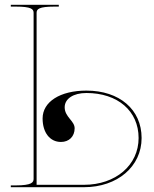

<svg xmlns="http://www.w3.org/2000/svg" viewBox="-20 -780 640 800"><path d="M25 -760V-752.5H45C111 -752.5 120 -742 120 -726.5V-35C120 -20.5 113.5 -7.5 45 -7.5H25V0H330C469 0 570 -86 570 -205C570 -323.5 478 -402.5 340 -402.5C230.5 -402.5 157.5 -356 157.5 -286.5C157.5 -227.5 188 -188.5 234 -188.5C268 -188.5 291 -211.5 291 -245.5C291 -276.5 249.5 -292.5 249.5 -333C249.5 -368.5 285.5 -392.5 340 -392.5C470.5 -392.5 557.5 -317.5 557.5 -205C557.5 -92 462 -10 330 -10H132.5V-726.5C132.5 -742 141.5 -752.5 207.5 -752.5H225V-760Z"/></svg>

Font: ZnikomitNo24
Style: Regular
Weight: 500
Designer: gluk
Foundry: gluk
Version: Version 0.55